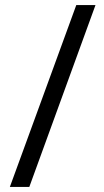

<svg xmlns="http://www.w3.org/2000/svg" viewBox="-20 -737 411 760"><path d="M358 -717H282L19 3H96Z"/></svg>

Font: Noto Sans UI Condensed
Style: Regular
Weight: 400
Width: 3
Designer: Monotype Design Team
Foundry: Monotype Imaging Inc.
Version: Version 1.901